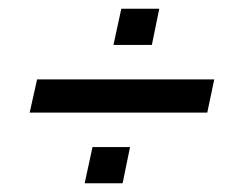

<svg xmlns="http://www.w3.org/2000/svg" viewBox="-20 -581 539 440"><path d="M240 -478 258 -561H345L328 -478ZM48 -323 65 -399H471L455 -323ZM174 -161 192 -244H278L261 -161Z"/></svg>

Font: Mona Sans Condensed Medium
Style: Italic
Weight: 500
Width: 3
Italic angle: -11.7°
Designer: Deni Anggara
Foundry: GitHub
Version: Version 1.001; ttfautohint (v1.8.4.7-5d5b);gftools[0.9.31]